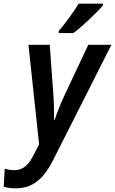

<svg xmlns="http://www.w3.org/2000/svg" viewBox="-100 -786 627 1046"><path d="M220 -617V-606H300C345 -639 432 -721 461 -757V-766H329C300 -720 257 -660 220 -617ZM-13 240C80 240 139 186 190 85L507 -542H381L251 -266C231 -224 210 -169 198 -134H194C195 -173 194 -233 190 -279L171 -542H55L113 0L86 53C59 108 29 141 -21 141C-41 141 -58 138 -74 133L-80 231C-63 236 -44 240 -13 240Z"/></svg>

Font: Noto Sans SemiCondensed SemiBold
Style: Italic
Weight: 600
Width: 4
Italic angle: -12°
Designer: Monotype Design Team
Foundry: Monotype Imaging Inc.
Version: Version 2.013